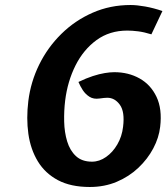

<svg xmlns="http://www.w3.org/2000/svg" viewBox="-20 -730 668 766"><path d="M338 16Q262.5 16 211.2 -11.2Q160 -38.5 131 -86.2Q102 -134 93.2 -195.8Q84.5 -257.5 93 -327Q102.5 -403.5 136.5 -472.5Q170.5 -541.5 225 -595Q279.5 -648.5 349.5 -679.2Q419.5 -710 501 -710Q526 -710 559.5 -704Q593 -698 628 -686L584 -593Q555 -602 531.2 -605Q507.5 -608 488 -608Q417 -608 365 -570Q313 -532 281.2 -468.8Q249.5 -405.5 240 -329Q235 -288 236 -245Q237 -202 248 -165.8Q259 -129.5 283 -107.2Q307 -85 347 -85Q376.5 -85 403.2 -103.8Q430 -122.5 448.2 -154Q466.5 -185.5 471 -224Q478.5 -284 458.2 -312Q438 -340 408 -340Q403 -340 394.5 -339.2Q386 -338.5 377 -337Q353.5 -333.5 337.2 -343.8Q321 -354 310.2 -370.5Q299.5 -387 293 -403Q324 -418 350.2 -426.5Q376.5 -435 398 -438.5Q419.5 -442 436 -442Q492.5 -442 537 -417Q581.5 -392 604.5 -343.5Q627.5 -295 619 -224Q614 -180.5 591.5 -138Q569 -95.5 532 -60.5Q495 -25.5 446 -4.8Q397 16 338 16Z"/></svg>

Font: Expletus Sans
Style: Italic
Weight: 400
Italic angle: -7°
Designer: Jasper de Waard
Foundry: Designtown
Version: Version 7.500